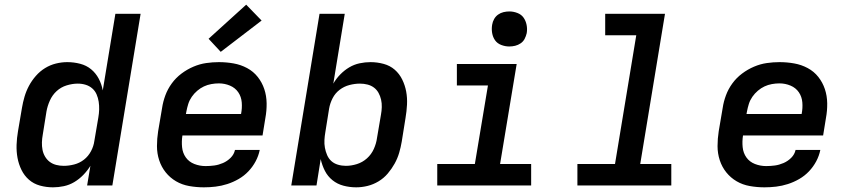

<svg xmlns="http://www.w3.org/2000/svg" viewBox="-20 -794 3640 822"><path d="M207 8Q178 8 151 0.5Q124 -7 104 -24.5Q84 -42 72 -66.5Q60 -91 55 -118Q50 -145 51 -174Q52 -203 57 -232L74 -332Q78 -356 85 -380Q92 -404 104 -426.5Q116 -449 133.5 -469Q151 -489 173 -502.5Q195 -516 219.5 -522Q244 -528 268 -528Q296 -528 323 -521Q350 -514 370 -497.5Q390 -481 402.5 -457.5Q415 -434 420 -407L474 -735H582L461 0H353L367 -84Q354 -63 336.5 -45Q319 -27 298 -14.5Q277 -2 253.5 3Q230 8 207 8ZM253 -84Q275 -84 298 -90Q321 -96 339.5 -110.5Q358 -125 369.5 -146.5Q381 -168 384 -191L401 -291Q404 -308 404.5 -325Q405 -342 402.5 -358.5Q400 -375 393.5 -390Q387 -405 375 -415.5Q363 -426 347 -431Q331 -436 313 -436Q290 -436 265.5 -428.5Q241 -421 222.5 -404Q204 -387 193.5 -363.5Q183 -340 179 -317L163 -217Q160 -201 159.5 -184.5Q159 -168 162 -152.5Q165 -137 173 -123.5Q181 -110 193 -101Q205 -92 220.5 -88Q236 -84 253 -84Z M853 8Q821 8 790 2.5Q759 -3 733.5 -18Q708 -33 689.5 -56Q671 -79 661.5 -108Q652 -137 652 -168.5Q652 -200 657 -232L674 -332Q678 -359 688 -386Q698 -413 715.5 -437Q733 -461 757 -479Q781 -497 808 -508.5Q835 -520 862.5 -524Q890 -528 917 -528Q949 -528 980 -522.5Q1011 -517 1038 -502.5Q1065 -488 1083.5 -464.5Q1102 -441 1111.5 -412.5Q1121 -384 1121.5 -352Q1122 -320 1116 -288L1104 -214H761Q757 -189 759.5 -164Q762 -139 775.5 -120Q789 -101 812 -92Q835 -83 860 -83Q879 -83 897.5 -85.5Q916 -88 934.5 -96Q953 -104 967.5 -118.5Q982 -133 986 -152H1092Q1087 -127 1074.5 -103.5Q1062 -80 1043.5 -60.5Q1025 -41 1001.5 -27.5Q978 -14 953 -6Q928 2 903 5Q878 8 853 8ZM776 -306H1012Q1017 -331 1015 -355.5Q1013 -380 1000 -399Q987 -418 964.5 -427.5Q942 -437 917 -437Q901 -437 884.5 -434Q868 -431 853 -424Q838 -417 824.5 -405.5Q811 -394 801 -379.5Q791 -365 786 -349Q781 -333 778 -317ZM925 -572 873 -628 1034 -774 1100 -706Z M1505 8Q1477 8 1450.5 1Q1424 -6 1403.5 -22.5Q1383 -39 1371 -62.5Q1359 -86 1353 -113L1335 0H1227L1348 -735H1456L1407 -436Q1419 -457 1436.5 -475Q1454 -493 1475 -505.5Q1496 -518 1519.5 -523Q1543 -528 1566 -528Q1595 -528 1622.5 -520.5Q1650 -513 1670 -495.5Q1690 -478 1702 -453.5Q1714 -429 1719 -402Q1724 -375 1722.5 -346Q1721 -317 1716 -288L1700 -188Q1696 -164 1689 -140Q1682 -116 1669.5 -93.5Q1657 -71 1640 -51Q1623 -31 1600.5 -17.5Q1578 -4 1553.5 2Q1529 8 1505 8ZM1461 -84Q1484 -84 1508 -91.5Q1532 -99 1551 -116Q1570 -133 1580.5 -156.5Q1591 -180 1594 -203L1611 -303Q1614 -319 1614.5 -335.5Q1615 -352 1611.5 -367.5Q1608 -383 1600.5 -396.5Q1593 -410 1581 -419Q1569 -428 1553.5 -432Q1538 -436 1521 -436Q1499 -436 1476 -430Q1453 -424 1434 -409.5Q1415 -395 1404 -373.5Q1393 -352 1389 -329L1373 -229Q1370 -212 1369 -195Q1368 -178 1371 -161.5Q1374 -145 1380.5 -130Q1387 -115 1398.5 -104.5Q1410 -94 1426.5 -89Q1443 -84 1461 -84Z M2254 0H1852V-92H2013L2069 -428H1936V-520H2192L2121 -92H2254ZM2160 -595Q2143 -595 2126 -601.5Q2109 -608 2099.5 -621.5Q2090 -635 2087 -652.5Q2084 -670 2087 -688Q2089 -701 2095.5 -712.5Q2102 -724 2112.5 -731.5Q2123 -739 2135.5 -742Q2148 -745 2161 -745Q2178 -745 2195 -738.5Q2212 -732 2221.5 -718.5Q2231 -705 2234.5 -687.5Q2238 -670 2235 -652Q2232 -639 2226 -627.5Q2220 -616 2209 -608.5Q2198 -601 2185.5 -598Q2173 -595 2160 -595Z M2854 0H2452V-92H2613L2704 -643H2571V-735H2827L2721 -92H2854Z M3253 8Q3221 8 3190 2.5Q3159 -3 3133.5 -18Q3108 -33 3089.5 -56Q3071 -79 3061.5 -108Q3052 -137 3052 -168.5Q3052 -200 3057 -232L3074 -332Q3078 -359 3088 -386Q3098 -413 3115.5 -437Q3133 -461 3157 -479Q3181 -497 3208 -508.5Q3235 -520 3262.5 -524Q3290 -528 3317 -528Q3349 -528 3380 -522.5Q3411 -517 3438 -502.5Q3465 -488 3483.5 -464.5Q3502 -441 3511.5 -412.5Q3521 -384 3521.5 -352Q3522 -320 3516 -288L3504 -214H3161Q3157 -189 3159.5 -164Q3162 -139 3175.5 -120Q3189 -101 3212 -92Q3235 -83 3260 -83Q3279 -83 3297.5 -85.5Q3316 -88 3334.5 -96Q3353 -104 3367.5 -118.5Q3382 -133 3386 -152H3492Q3487 -127 3474.5 -103.5Q3462 -80 3443.5 -60.5Q3425 -41 3401.5 -27.5Q3378 -14 3353 -6Q3328 2 3303 5Q3278 8 3253 8ZM3176 -306H3412Q3417 -331 3415 -355.5Q3413 -380 3400 -399Q3387 -418 3364.5 -427.5Q3342 -437 3317 -437Q3301 -437 3284.5 -434Q3268 -431 3253 -424Q3238 -417 3224.5 -405.5Q3211 -394 3201 -379.5Q3191 -365 3186 -349Q3181 -333 3178 -317Z"/></svg>

Font: Iosevka SmBd Ex Obl
Style: Regular
Weight: 600
Width: 7
Italic angle: -9°
Monospace: yes
Designer: Belleve Invis
Foundry: Belleve Invis
Version: Version 32.5.0; ttfautohint (v1.8.4)